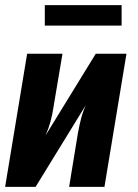

<svg xmlns="http://www.w3.org/2000/svg" viewBox="-20 -730 540 750"><path d="M0 0 86 -520H224L189 -312Q185 -284 177.5 -256Q170 -228 158 -201L354 -520H474L388 0H250L284 -208Q289 -236 296 -264Q303 -292 315 -319L119 0ZM155 -630V-710H455V-630Z"/></svg>

Font: Iosevka SS04 Heavy Oblique
Style: Regular
Weight: 900
Italic angle: -9°
Monospace: yes
Designer: Belleve Invis
Foundry: Belleve Invis
Version: Version 19.0.0; ttfautohint (v1.8.4)